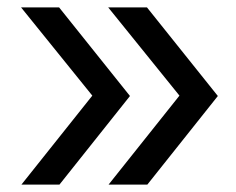

<svg xmlns="http://www.w3.org/2000/svg" viewBox="-20 -540 640 520"><path d="M379 -40H274L466 -281L273 -520H378L570 -280ZM141 -40H38L230 -281L37 -520H140L332 -280Z"/></svg>

Font: Maple Mono NL
Style: Italic
Weight: 400
Italic angle: -10°
Monospace: yes
Designer: subframe7536
Version: Version 7.000